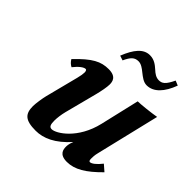

<svg xmlns="http://www.w3.org/2000/svg" viewBox="-171 -768 915 915"><g transform="rotate(45 286.5 -310.5)"><path d="M445 -575C426 -575 411 -586 397 -599C380 -614 361 -630 331 -630C288 -630 258 -593 232 -528L256 -520C273 -557 287 -571 313 -571C331 -571 347 -559 363 -546C381 -532 399 -517 421 -517C467 -517 503 -556 527 -621L503 -631C481 -584 466 -575 445 -575ZM280 -315C287.8 -345.1 294 -378 294 -395C294 -413 291 -444 239 -444C187 -444 148.5 -424.5 79 -352C86 -340.3 94.7 -331.3 107 -325C129 -353 149 -367 161 -367C165 -367 169 -362 169 -351C169 -342 166.9 -328 162 -309L119 -141C114.6 -123.8 108 -82 108 -64C108 -12 129 10 200 10C252 10 307 -14 365 -79C356 -57 356 -43 356 -39C356 -21 359 10 410 10C462 10 510 -19 572 -82L541 -109C520 -82 500 -67 489 -67C484 -67 481 -71 481 -83C481 -92 481 -106 486 -125L563 -446C531 -440 464 -433 445 -433L399 -236C368.5 -105.1 278 -49 249 -49C233 -49 229 -62 229 -88C229 -104 232.3 -131.2 238 -153Z"/></g></svg>

Font: Linux Libertine O
Style: Bold Italic
Weight: 700
Italic angle: -11.5°
Designer: Philipp H. Poll
Foundry: Philipp H. Poll
Version: Version 4.1.0